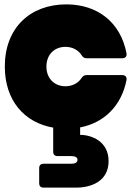

<svg xmlns="http://www.w3.org/2000/svg" viewBox="-20 -581 600 877"><path d="M283 -561C118 -561 2 -454 2 -277C2 -122 91 -21 223 2V112C223 125 230 132 243 132H305C323 132 334 137 334 149C334 161 323 167 305 167H179C166 167 159 174 159 187V256C159 269 166 276 179 276H328C395 276 476 248 476 155C476 63 396 35 346 35V1C456 -20 535 -98 558 -216C560 -230 552 -238 539 -238H375C364 -238 358 -233 352 -224C337 -201 310 -187 279 -187C228 -187 192 -223 192 -277C192 -331 228 -367 279 -367C310 -367 337 -353 352 -330C358 -320 364 -315 375 -315H539C552 -315 560 -323 558 -337C531 -479 426 -561 283 -561Z"/></svg>

Font: Malmofest Black-Rounded
Style: Regular
Weight: 800
Designer: Jonny Pinhorn (Poppins), Kolossal
Version: Version 1.004;Glyphs 3.1.2 (3151)